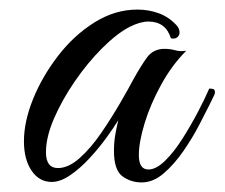

<svg xmlns="http://www.w3.org/2000/svg" viewBox="-20 -378 469 401"><path d="M276 3Q253 3 235.5 -10Q218 -23 218 -63Q218 -80 220.5 -95Q223 -110 227 -127Q218 -112 202 -90Q186 -68 166.5 -47Q147 -26 126.5 -12Q106 2 88 2Q62 2 46 -21.5Q30 -45 30 -83Q30 -124 49 -171Q68 -218 101 -261Q134 -304 177 -331Q220 -358 267 -358Q290 -358 311 -350.5Q332 -343 348 -326Q355 -319 355 -310Q355 -304 350 -300Q345 -296 337 -298Q326 -333 290 -333Q273 -333 251 -322Q224 -308 193.5 -277.5Q163 -247 136.5 -208.5Q110 -170 93 -131Q76 -92 76 -60Q76 -27 101 -27Q123 -27 146.5 -48Q170 -69 191.5 -100.5Q213 -132 231 -163Q249 -194 259 -213Q274 -240 287 -258Q300 -276 324 -276Q335 -276 346 -273Q357 -270 369 -272Q339 -242 316.5 -201Q294 -160 282 -120.5Q270 -81 270 -54Q270 -24 290 -24Q306 -24 324.5 -42Q343 -60 360.5 -87.5Q378 -115 393 -143.5Q408 -172 417 -193Q422 -193 425.5 -192Q429 -191 429 -184Q428 -180 425.5 -175.5Q423 -171 418 -160Q410 -144 396 -117Q382 -90 363 -62.5Q344 -35 322 -16Q300 3 276 3Z"/></svg>

Font: Great Vibes
Style: Regular
Weight: 400
Designer: Robert E. Leuschke, Viktoriya Grabowska, Viviana Monsalve, Eben Sorkin
Foundry: Robert E. Leuschke
Version: Version 1.103; ttfautohint (v1.8.4.7-5d5b)